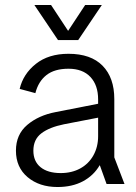

<svg xmlns="http://www.w3.org/2000/svg" viewBox="-20 -739 546 771"><path d="M211 12Q138 12 91 -27.5Q44 -67 44 -134Q44 -199 89.5 -237.5Q135 -276 204 -289L418 -331V-275L237 -240Q178 -228 146 -203.5Q114 -179 114 -134Q114 -91 143 -67.5Q172 -44 224 -44Q268 -44 302 -62.5Q336 -81 355 -115Q374 -149 374 -192V-340Q374 -397 343 -430Q312 -463 255 -463Q199 -463 166.5 -437.5Q134 -412 122 -365L59 -382Q73 -442 124 -482.5Q175 -523 255 -523Q345 -523 392 -475Q439 -427 439 -341V-107L480 0H408L381 -75H380Q356 -34 313 -11Q270 12 211 12ZM213 -578 118 -719H185L270 -590H237L322 -719H389L294 -578Z"/></svg>

Font: TikTok Sans 24pt Light
Style: Regular
Weight: 300
Version: Version 4.000